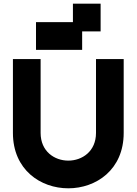

<svg xmlns="http://www.w3.org/2000/svg" viewBox="-20 -1020 740 1040"><path d="M650 -300V-700H500V-300C500 -200 425 -150 350 -150C275 -150 200 -200 200 -300V-700H50V-300C50 -100 200 0 350 0C500 0 650 -100 650 -300ZM175 -750H425V-850H525V-1000H375V-900H175Z"/></svg>

Font: LS-VG5000 Bold
Style: Regular
Weight: 400
Designer: Justin Bihan, 2021
Foundry: Justin Bihan, 2021
Version: Version 1.000;Glyphs 3.1.2 (3151)